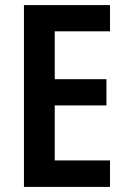

<svg xmlns="http://www.w3.org/2000/svg" viewBox="-20 -734 498 754"><path d="M412 0V-104H195V-320H398V-423H195V-611H412V-714H74V0Z"/></svg>

Font: Noto Sans Lao Condensed SemiBold
Style: Regular
Weight: 600
Width: 3
Designer: Monotype Design Team
Foundry: Monotype Imaging Inc.
Version: Version 2.003